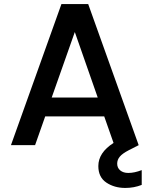

<svg xmlns="http://www.w3.org/2000/svg" viewBox="-20 -716 737 947"><path d="M613 137Q643 137 679 123V196Q641 211 598 211Q544 211 504.5 184.5Q465 158 465 103Q465 37 540 -11L494 -142H203L153 0H34L283 -696H415L664 0L615 25Q584 41 571 56.5Q558 72 558 91Q558 112 573 124.5Q588 137 613 137ZM462 -235 349 -558 235 -235Z"/></svg>

Font: A Bank Premium Med
Style: Regular
Weight: 500
Designer: Ninad Kale (Devanagari), Jonny Pinhorn (Latin), Htun Naung (Myanmar)
Foundry: Indian Type Foundry
Version: 4.004